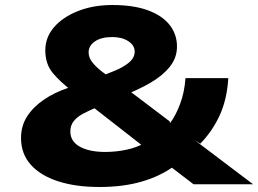

<svg xmlns="http://www.w3.org/2000/svg" viewBox="-20 -736 1031 767"><path d="M377 11Q282 11 211.5 -12Q141 -35 102.5 -78.5Q64 -122 64 -185Q64 -233 88 -270.5Q112 -308 154 -337Q196 -366 250 -384L291 -405L270 -371Q219 -410 190 -445.5Q161 -481 161 -535Q161 -587 196 -627.5Q231 -668 292 -692Q353 -716 429 -716Q513 -716 570.5 -695Q628 -674 657.5 -636.5Q687 -599 687 -550Q687 -505 658 -469Q629 -433 580.5 -405Q532 -377 474 -355L489 -379L658 -251L659 -244Q681 -272 699 -319.5Q717 -367 721 -424H892Q887 -339 857.5 -275Q828 -211 780 -162L758 -176L991 0H753L659 -72H675Q620 -32 546 -10.5Q472 11 377 11ZM400 -129Q444 -129 485.5 -138Q527 -147 552 -162L558 -147L335 -321L391 -319L361 -305Q333 -293 310.5 -281Q288 -269 274.5 -252Q261 -235 261 -211Q261 -171 299 -150Q337 -129 400 -129ZM429 -588Q384 -588 359 -570.5Q334 -553 334 -527Q334 -506 348.5 -487.5Q363 -469 385.5 -451.5Q408 -434 434 -416L375 -428Q405 -440 438.5 -453.5Q472 -467 495 -486Q518 -505 518 -530Q518 -555 492.5 -571.5Q467 -588 429 -588Z"/></svg>

Font: Nunito Sans 7pt Expanded Black
Style: Regular
Weight: 900
Width: 7
Designer: Vernon Adams
Foundry: Vernon Adams
Version: Version 3.101;gftools[0.9.27]